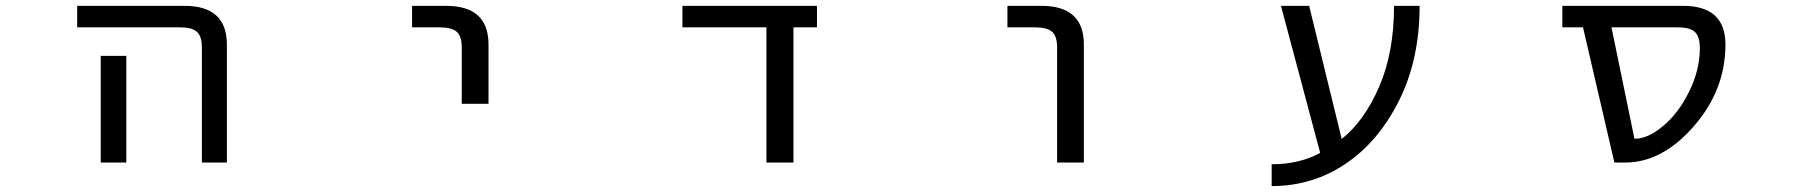

<svg xmlns="http://www.w3.org/2000/svg" viewBox="-20 -544 6040 645"><path d="M239.3 -452.1V-524.4H599.6Q742.2 -524.4 742.2 -394.5V2H658.2V-384.8Q658.2 -421.9 641.6 -437Q625 -452.1 585 -452.1ZM404.3 -356.4V-77.1V2H318.4V-77.1V-356.4Z M1364.3 -452.1V-524.4H1478.5Q1621.1 -524.4 1621.1 -394.5V-195.3H1531.2V-384.8Q1531.2 -421.9 1514.6 -437Q1498 -452.1 1457 -452.1Z M2645.5 2H2554.7V-452.1H2272.5V-524.4H2724.6V-452.1H2645.5Z M3364.3 -452.1V-524.4H3478.5Q3621.1 -524.4 3621.1 -394.5V2H3531.2V-384.8Q3531.2 -421.9 3514.6 -437Q3498 -452.1 3457 -452.1Z M4487.3 -77.1Q4563.5 -137.7 4613.3 -252.9Q4663.1 -368.2 4663.1 -524.4H4749Q4749 -343.8 4679.7 -205.6Q4610.4 -67.4 4499.5 6.8Q4388.7 81.1 4252 81.1V7.8Q4344.7 7.8 4415 -30.3L4283.2 -524.4H4377.9Z M5393.6 -452.1 5470.7 -78.1H5473.6Q5515.6 -78.1 5566.9 -120.6Q5618.2 -163.1 5654.3 -235.8Q5690.4 -308.6 5690.4 -381.8Q5690.4 -420.9 5673.8 -436.5Q5657.2 -452.1 5616.2 -452.1ZM5776.4 -394.5Q5776.4 -241.2 5669.9 -119.6Q5563.5 2 5440.4 2H5403.3L5297.9 -452.1H5228.5V-524.4H5633.8Q5776.4 -524.4 5776.4 -394.5Z"/></svg>

Font: GenEi Gothic M Regular
Style: Regular
Weight: 400
Designer: o_tamon (Modified); [Source Han Sans]
Ryoko NISHIZUKA  (kana & ideographs); Paul D. Hunt (Latin, Greek & Cyrillic); Wenl
Version: Version 1.1a;Original Version 1.004